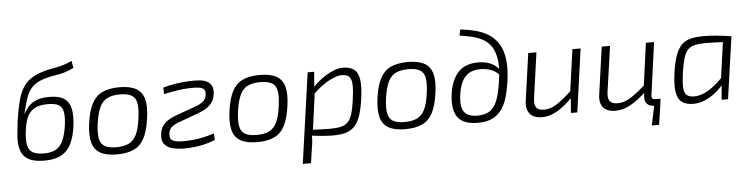

<svg xmlns="http://www.w3.org/2000/svg" viewBox="-52 -994 5731 1468"><g transform="rotate(-5 2813.5 -260.0)"><path d="M255 12Q192 12 153 -3Q114 -18 94 -46Q74 -74 67.5 -113Q61 -152 65 -200Q69 -248 76 -303Q88 -385 102.5 -446Q117 -507 141 -550Q165 -593 204.5 -621.5Q244 -650 306 -668Q344 -679 377 -684.5Q410 -690 446 -699Q482 -708 527 -729L537 -675Q492 -653 458 -644Q424 -635 393 -630.5Q362 -626 327 -617Q266 -601 232 -574.5Q198 -548 180.5 -511.5Q163 -475 151 -427Q147 -411 142 -392.5Q137 -374 133 -359H135Q147 -382 168.5 -408Q190 -434 229 -452Q268 -470 332 -470Q409 -470 448 -443Q487 -416 497.5 -363.5Q508 -311 498 -233Q488 -153 462 -98.5Q436 -44 386.5 -16Q337 12 255 12ZM257 -43Q309 -43 344 -60.5Q379 -78 400.5 -121.5Q422 -165 433 -240Q442 -308 435 -346.5Q428 -385 400 -400.5Q372 -416 318 -416Q250 -416 212.5 -393.5Q175 -371 157.5 -330Q140 -289 133 -233Q123 -162 131 -120Q139 -78 169.5 -60.5Q200 -43 257 -43Z M874 -497Q954 -497 1000.5 -471.5Q1047 -446 1062.5 -389.5Q1078 -333 1064 -239Q1051 -147 1022.5 -91.5Q994 -36 942.5 -11.5Q891 13 811 13Q731 13 684.5 -12.5Q638 -38 622.5 -94.5Q607 -151 620 -245Q633 -337 661.5 -392Q690 -447 741.5 -472Q793 -497 874 -497ZM874 -442Q815 -442 777.5 -424Q740 -406 718.5 -362Q697 -318 685 -239Q675 -164 683 -121Q691 -78 722 -60Q753 -42 811 -42Q870 -42 907.5 -60.5Q945 -79 966.5 -123.5Q988 -168 998 -245Q1009 -321 1001 -363.5Q993 -406 962 -424Q931 -442 874 -442Z M1410 -497Q1444 -498 1477.5 -496.5Q1511 -495 1537.5 -484.5Q1564 -474 1578.5 -450Q1593 -426 1588 -384Q1584 -349 1568.5 -325Q1553 -301 1532.5 -285.5Q1512 -270 1491 -260.5Q1470 -251 1453 -245L1300 -189Q1266 -176 1247 -159Q1228 -142 1224 -112Q1220 -81 1232.5 -66.5Q1245 -52 1271 -47.5Q1297 -43 1332 -43Q1373 -44 1410 -48Q1447 -52 1485 -60.5Q1523 -69 1563 -82L1566 -31Q1519 -13 1476.5 -3.5Q1434 6 1397.5 9.5Q1361 13 1331 13Q1278 13 1237.5 2.5Q1197 -8 1175.5 -35.5Q1154 -63 1161 -113Q1167 -162 1197 -192Q1227 -222 1286 -244L1433 -297Q1480 -313 1501.5 -333Q1523 -353 1526 -382Q1530 -410 1518.5 -423.5Q1507 -437 1478.5 -441Q1450 -445 1403 -443Q1379 -442 1357 -440Q1335 -438 1313 -434.5Q1291 -431 1266 -426.5Q1241 -422 1210 -415L1208 -465Q1257 -479 1309 -487Q1361 -495 1410 -497Z M1951 -497Q2031 -497 2077.5 -471.5Q2124 -446 2139.5 -389.5Q2155 -333 2141 -239Q2128 -147 2099.5 -91.5Q2071 -36 2019.5 -11.5Q1968 13 1888 13Q1808 13 1761.5 -12.5Q1715 -38 1699.5 -94.5Q1684 -151 1697 -245Q1710 -337 1738.5 -392Q1767 -447 1818.5 -472Q1870 -497 1951 -497ZM1951 -442Q1892 -442 1854.5 -424Q1817 -406 1795.5 -362Q1774 -318 1762 -239Q1752 -164 1760 -121Q1768 -78 1799 -60Q1830 -42 1888 -42Q1947 -42 1984.5 -60.5Q2022 -79 2043.5 -123.5Q2065 -168 2075 -245Q2086 -321 2078 -363.5Q2070 -406 2039 -424Q2008 -442 1951 -442Z M2587 -497Q2645 -497 2676 -472Q2707 -447 2714 -390.5Q2721 -334 2707 -238Q2695 -158 2676.5 -109Q2658 -60 2629.5 -33.5Q2601 -7 2560.5 3Q2520 13 2465 13Q2441 13 2415.5 11Q2390 9 2363 6.5Q2336 4 2310 0.5Q2284 -3 2260 -7L2279 -46Q2333 -44 2374 -42Q2415 -40 2444 -40Q2498 -40 2532.5 -47.5Q2567 -55 2588 -76.5Q2609 -98 2621.5 -138Q2634 -178 2643 -243Q2654 -319 2652 -362Q2650 -405 2632 -423Q2614 -441 2574 -441Q2547 -441 2508 -424.5Q2469 -408 2426 -377.5Q2383 -347 2341 -302L2330 -338Q2354 -369 2385.5 -397.5Q2417 -426 2452 -448Q2487 -470 2522 -483.5Q2557 -497 2587 -497ZM2368 -485 2358 -366 2363 -360 2317 -22 2309 -5Q2309 21 2307 43.5Q2305 66 2300 93L2283 209H2220L2318 -485Z M3087 -497Q3167 -497 3213.5 -471.5Q3260 -446 3275.5 -389.5Q3291 -333 3277 -239Q3264 -147 3235.5 -91.5Q3207 -36 3155.5 -11.5Q3104 13 3024 13Q2944 13 2897.5 -12.5Q2851 -38 2835.5 -94.5Q2820 -151 2833 -245Q2846 -337 2874.5 -392Q2903 -447 2954.5 -472Q3006 -497 3087 -497ZM3087 -442Q3028 -442 2990.5 -424Q2953 -406 2931.5 -362Q2910 -318 2898 -239Q2888 -164 2896 -121Q2904 -78 2935 -60Q2966 -42 3024 -42Q3083 -42 3120.5 -60.5Q3158 -79 3179.5 -123.5Q3201 -168 3211 -245Q3222 -321 3214 -363.5Q3206 -406 3175 -424Q3144 -442 3087 -442Z M3509 -710Q3571 -703 3626.5 -688.5Q3682 -674 3726.5 -645.5Q3771 -617 3800 -570Q3829 -523 3838.5 -451.5Q3848 -380 3833 -278Q3824 -216 3808.5 -163Q3793 -110 3765.5 -70.5Q3738 -31 3693.5 -9Q3649 13 3581 13Q3508 13 3464.5 -12.5Q3421 -38 3405.5 -90Q3390 -142 3400 -222Q3414 -326 3466.5 -386.5Q3519 -447 3626 -447Q3648 -447 3672 -443Q3696 -439 3720.5 -428Q3745 -417 3766.5 -396.5Q3788 -376 3806 -341L3798 -313Q3776 -346 3749 -363.5Q3722 -381 3693 -387.5Q3664 -394 3636 -394Q3580 -394 3545.5 -372Q3511 -350 3492.5 -310.5Q3474 -271 3466 -217Q3452 -120 3481 -81Q3510 -42 3583 -42Q3647 -42 3683.5 -70.5Q3720 -99 3739 -154.5Q3758 -210 3769 -290Q3784 -383 3776.5 -445.5Q3769 -508 3745 -548Q3721 -588 3683.5 -610.5Q3646 -633 3599 -644.5Q3552 -656 3499 -664Z M4074 -485 4025 -136Q4018 -87 4035 -65Q4052 -43 4096 -43Q4145 -43 4193.5 -75Q4242 -107 4310 -170L4315 -122Q4250 -55 4191 -21Q4132 13 4076 13Q4010 13 3980.5 -23Q3951 -59 3960 -122L4011 -485ZM4413 -485 4345 0H4296L4307 -133L4303 -148L4350 -485Z M4639 -485 4589 -136Q4582 -87 4599 -65Q4616 -43 4659 -43Q4709 -43 4757 -73Q4805 -103 4873 -163L4879 -115Q4813 -52 4754.5 -19.5Q4696 13 4639 13Q4573 13 4543.5 -23Q4514 -59 4524 -122L4575 -485ZM4937 -10 4982 0 4960 149H4904ZM4977 -485 4921 -81Q4919 -63 4926.5 -56Q4934 -49 4948 -49H4988L4982 0H4933Q4901 0 4881 -19.5Q4861 -39 4865 -81L4870 -125L4867 -141L4914 -485Z M5359 -497Q5384 -497 5410 -495.5Q5436 -494 5464 -491Q5492 -488 5518.5 -485Q5545 -482 5570 -477L5542 -437Q5488 -439 5446.5 -441Q5405 -443 5376 -443Q5322 -443 5287.5 -435.5Q5253 -428 5232.5 -407Q5212 -386 5199.5 -345.5Q5187 -305 5177 -241Q5166 -165 5167.5 -122Q5169 -79 5188 -61.5Q5207 -44 5247 -44Q5282 -44 5320 -60Q5358 -76 5398 -107Q5438 -138 5479 -182L5490 -146Q5459 -100 5417 -64.5Q5375 -29 5329 -8.5Q5283 12 5236 12Q5177 12 5145.5 -13.5Q5114 -39 5106.5 -96Q5099 -153 5113 -247Q5125 -326 5144 -375.5Q5163 -425 5191.5 -451.5Q5220 -478 5261.5 -487.5Q5303 -497 5359 -497ZM5506 -477H5570L5502 0H5453L5463 -117L5457 -124Z"/></g></svg>

Font: Exo 2 Light
Style: Italic
Weight: 300
Italic angle: -8°
Designer: Natanael Gama
Foundry: Natanael Gama
Version: Version 2.010